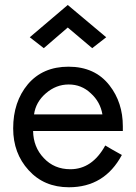

<svg xmlns="http://www.w3.org/2000/svg" viewBox="-20 -1082 559 790"><path d="M485.4 -543Q392.6 -543 116.2 -543Q117.2 -476.6 160.2 -431.6Q203.1 -385.7 269.5 -385.7Q359.4 -385.7 413.1 -483.4Q435.5 -469.7 481.4 -444.3Q410.2 -311.5 263.7 -311.5Q161.1 -311.5 97.7 -381.8Q34.2 -451.2 34.2 -553.7Q34.2 -663.1 94.7 -735.4Q156.2 -807.6 261.7 -807.6Q371.1 -807.6 430.7 -730.5Q485.4 -660.2 485.4 -562.5Q485.4 -552.7 485.4 -543ZM120.1 -611.3Q190.4 -611.3 401.4 -611.3Q392.6 -663.1 353.5 -698.2Q315.4 -734.4 262.7 -734.4Q210.9 -734.4 168.9 -698.2Q127 -662.1 120.1 -611.3ZM102.5 -928.7Q141.6 -961.9 258.8 -1061.5Q298.8 -1028.3 417 -928.7Q402.3 -918 359.4 -883.8Q334 -905.3 258.8 -968.8Q234.4 -947.3 160.2 -883.8Q145.5 -895.5 102.5 -928.7Z"/></svg>

Font: Das Gitter
Style: Book
Weight: 400
Version: Version 006.000